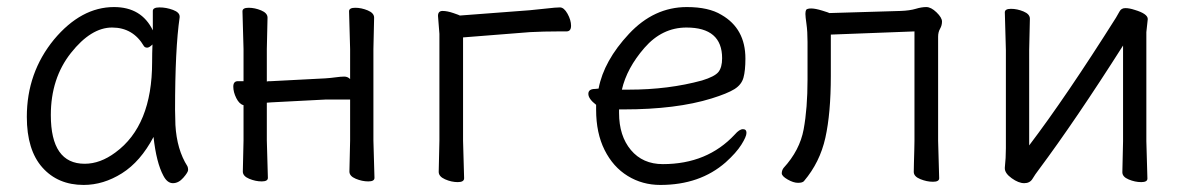

<svg xmlns="http://www.w3.org/2000/svg" viewBox="-20 -506 3361 544"><path d="M124 -180Q124 -42 220 -42Q264 -42 307 -74Q411 -150 411 -330Q411 -355 412 -380Q403 -371 397 -371Q391 -371 388 -375Q357 -428 297.5 -428Q238 -428 181 -356Q124 -284 124 -180ZM489 -457Q476 -368 476 -195Q476 -179 477 -152Q481 -82 511 -35Q513 -31 513 -24.5Q513 -18 499.5 -2.5Q486 13 470 13Q454 13 443 -8Q423 -45 415 -118Q378 -48 325.5 -15Q273 18 217 18Q144 18 100 -31.5Q56 -81 56 -175Q56 -300 133 -394Q210 -486 303 -486Q381 -486 413 -420V-475Q413 -485 432 -485Q451 -485 470 -478Q489 -471 489 -459Z M970 -20 972 -108V-224H903L749 -216L736 -215V-108L739 -2Q739 8 721.5 8Q704 8 686 0.5Q668 -7 668 -20L670 -108V-208Q658 -211 649.5 -228Q641 -245 641 -260.5Q641 -276 654 -276H670V-367L667 -474Q667 -484 684.5 -484Q702 -484 720 -476.5Q738 -469 738 -456L736 -367V-275Q739 -276 743 -276H748L902 -284Q917 -285 931.5 -287Q946 -289 955.5 -289Q965 -289 972 -282V-367L969 -474Q969 -484 986.5 -484Q1004 -484 1022 -476.5Q1040 -469 1040 -456L1038 -367V-108L1041 -2Q1041 8 1023.5 8Q1006 8 988 0.5Q970 -7 970 -20Z M1223 -19 1225 -108V-410L1221 -461Q1221 -475 1234 -475Q1247 -475 1264.5 -469Q1282 -463 1283 -462L1481 -477Q1504 -479 1529.5 -482Q1555 -485 1566.5 -485Q1578 -485 1588 -467Q1598 -449 1598 -433Q1598 -417 1585 -417H1562Q1520 -417 1482 -415L1292 -400V-107L1295 -1Q1295 10 1277 10Q1259 10 1241 2Q1223 -6 1223 -19Z M1762 -252Q1874 -252 1969 -278Q2005 -289 2015.5 -302Q2026 -315 2026 -341Q2026 -428 1925 -428Q1856 -428 1806 -370.5Q1756 -313 1742 -252ZM1666 -254 1676 -255Q1691 -334 1762 -410Q1833 -486 1926 -486Q1988 -486 2024 -464Q2092 -425 2092 -340Q2092 -306 2086.5 -286Q2081 -266 2061 -253.5Q2041 -241 1996 -227Q1896 -196 1747 -196H1734V-186Q1734 -121 1767.5 -81Q1801 -41 1858 -41Q1984 -41 2062 -125Q2075 -140 2085 -140Q2095 -140 2095 -129.5Q2095 -119 2080.5 -96Q2066 -73 2036 -46Q1963 18 1851 18Q1800 18 1758.5 -7.5Q1717 -33 1693 -81Q1669 -129 1669 -195V-209Q1647 -226 1647 -240Q1647 -254 1666 -254Z M2638 -107 2641 -1Q2641 9 2623.5 9Q2606 9 2587.5 1.5Q2569 -6 2569 -19Q2569 -27 2569.5 -45Q2570 -63 2570.5 -81Q2571 -99 2571 -107V-417L2334 -408V-291Q2334 -185 2318.5 -115.5Q2303 -46 2258 7Q2254 12 2241 12Q2228 12 2211.5 2.5Q2195 -7 2195 -15Q2195 -23 2200 -30Q2246 -80 2257 -139.5Q2268 -199 2268 -281V-387Q2268 -417 2265 -438Q2262 -459 2262 -466.5Q2262 -474 2264 -478Q2267 -482 2278.5 -482Q2290 -482 2309.5 -476Q2329 -470 2330 -469L2532 -475Q2558 -476 2574.5 -481Q2591 -486 2604.5 -486Q2618 -486 2633.5 -471Q2649 -456 2649 -445Q2649 -434 2643.5 -424.5Q2638 -415 2638 -402Z M3160 -18 3162 -106V-377Q3028 -166 2923 -25Q2913 -12 2905.5 0.5Q2898 13 2882 13Q2866 13 2846.5 -1Q2827 -15 2827 -29V-31Q2830 -58 2830 -86V-364L2827 -471Q2827 -481 2844.5 -481Q2862 -481 2880 -473.5Q2898 -466 2898 -453L2896 -364V-94Q3000 -231 3142 -456Q3147 -464 3152 -473.5Q3157 -483 3168.5 -483Q3180 -483 3195 -478Q3232 -467 3232 -452L3228 -415V-106L3231 0Q3231 10 3213.5 10Q3196 10 3178 2.5Q3160 -5 3160 -18Z"/></svg>

Font: ToneOZ-Pinyin-WenKai-Regular
Style: Regular
Weight: 400
Designer: Fontworks Inc.
Foundry: ToneOZ
Version: Version 0.240331